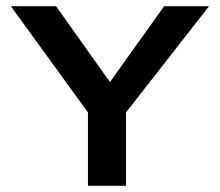

<svg xmlns="http://www.w3.org/2000/svg" viewBox="-20 -600 711 620"><path d="M15 -580 264 -237V0H387V-237L655 -580H510L335 -335L161 -580Z"/></svg>

Font: Charger Sport
Style: UltExt
Weight: 1000
Designer: Jasper
Foundry: Cannot Into Space Fonts
Version: Version 1.1